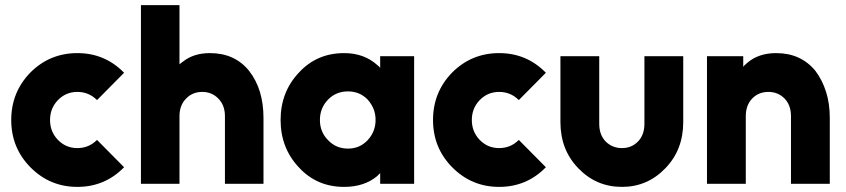

<svg xmlns="http://www.w3.org/2000/svg" viewBox="-20 -720 3313 752"><path d="M283 -512Q175 -512 99 -436Q24 -359 24 -250Q24 -141 99 -65Q175 12 283 12Q391 12 466 -65L360 -172Q328 -140 283 -140Q238 -140 207 -172Q176 -204 176 -250Q176 -296 207 -328Q238 -360 283 -360Q328 -360 360 -328L466 -435Q391 -512 283 -512Z M1012 0V-258Q1012 -314 998 -360Q984 -406 956 -442Q900 -512 802 -512Q739 -512 697 -479Q693 -476 689.5 -473.5Q686 -471 683 -468V-700H532V0H683V-265Q683 -308 709 -334Q734 -360 772 -360Q810 -360 835 -334Q861 -308 861 -265V0Z M1469 -500V-454Q1467 -457 1464 -460Q1461 -463 1458 -465Q1406 -512 1328 -512Q1221 -512 1151 -436Q1079 -360 1079 -250Q1079 -140 1151 -64Q1221 12 1328 12Q1406 12 1457 -30Q1460 -33 1463 -36Q1466 -39 1469 -42V0H1602V-500ZM1343 -362Q1389 -362 1420 -330Q1435 -313 1443 -293.5Q1451 -274 1451 -250Q1451 -227 1443 -207Q1435 -187 1420 -171Q1389 -138 1343 -138Q1296 -138 1265 -171Q1233 -203 1233 -250Q1233 -297 1265 -330Q1296 -362 1343 -362Z M1935 -512Q1827 -512 1751 -436Q1676 -359 1676 -250Q1676 -141 1751 -65Q1827 12 1935 12Q2043 12 2118 -65L2012 -172Q1980 -140 1935 -140Q1890 -140 1859 -172Q1828 -204 1828 -250Q1828 -296 1859 -328Q1890 -360 1935 -360Q1980 -360 2012 -328L2118 -435Q2043 -512 1935 -512Z M2175 -500V-242Q2175 -133 2245 -61Q2315 12 2416 12Q2516 12 2586 -61Q2656 -133 2656 -242V-500H2504V-235Q2504 -192 2479 -166Q2454 -140 2416 -140Q2378 -140 2352 -166Q2327 -192 2327 -235V-500Z M3230 0V-258Q3230 -314 3215.5 -360Q3201 -406 3174 -442Q3117 -512 3020 -512Q2951 -512 2907 -474Q2903 -470 2898.5 -466.5Q2894 -463 2891 -458V-500H2749V0H2901V-265Q2901 -308 2926 -334Q2951 -360 2990 -360Q3027 -360 3053 -334Q3078 -308 3078 -265V0Z"/></svg>

Font: Unageo
Style: ExtraBold
Weight: 800
Designer: Richard Sepsi
Foundry: Richard Sepsi
Version: Version 2.000